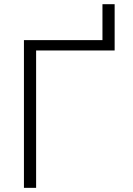

<svg xmlns="http://www.w3.org/2000/svg" viewBox="-20 -904 640 924"><path d="M531.7 -661.1H153.8V0H95.2V-710.9H473.1V-883.8H531.7Z"/></svg>

Font: Roboto Mono Light
Style: Regular
Weight: 300
Designer: Google
Version: Version 2.000985; 2015; ttfautohint (v1.3)